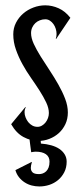

<svg xmlns="http://www.w3.org/2000/svg" viewBox="-20 -504 297 706"><path d="M117.7 -37.6Q126.5 -37.6 134 -42Q141.6 -46.4 147.5 -53.7Q153.3 -61 156.5 -70.1Q159.7 -79.1 159.7 -88.4Q159.7 -106.4 149.9 -127.2Q140.1 -147.9 125.7 -170.4Q111.3 -192.9 94.2 -217.3Q77.1 -241.7 62.7 -267.8Q48.3 -293.9 38.6 -321.5Q28.8 -349.1 28.8 -377.9Q28.8 -400.9 38.8 -420.4Q48.8 -439.9 65.2 -454.1Q81.5 -468.3 102.8 -476.3Q124 -484.4 146.5 -484.4Q171.4 -484.4 195.6 -473.6Q219.7 -462.9 238.8 -438.5L186.5 -360.8L185.1 -361.8Q188 -369.6 188 -378.9Q188 -388.2 185.1 -397.9Q182.1 -407.7 176.5 -415.5Q170.9 -423.3 163.3 -428.2Q155.8 -433.1 146.5 -433.1Q136.2 -433.1 126.7 -429.4Q117.2 -425.8 110.1 -419.2Q103 -412.6 98.6 -403.1Q94.2 -393.6 94.2 -382.3Q94.2 -364.3 104.2 -342.5Q114.3 -320.8 129.4 -296.6Q144.5 -272.5 161.9 -246.3Q179.2 -220.2 194.3 -193.6Q209.5 -167 219.5 -140.9Q229.5 -114.7 229.5 -90.3Q229.5 -66.9 220.5 -47.6Q211.4 -28.3 196.3 -14.6Q181.2 -1 161.6 6.6Q142.1 14.2 121.1 14.2Q93.3 14.2 66.4 -0.2Q39.6 -14.6 21 -47.4L73.2 -110.4L74.7 -108.9Q70.3 -101.6 70.3 -91.3Q70.3 -82 74 -72.5Q77.6 -63 83.7 -55.2Q89.8 -47.4 98.6 -42.5Q107.4 -37.6 117.7 -37.6ZM90.8 26.4 87.4 -1.5H128.4L130.4 23.9Q150.9 25.4 168.5 30.3Q186 35.2 198.5 43.7Q210.9 52.2 218 64Q225.1 75.7 225.1 90.3Q225.1 112.3 216.3 129.4Q207.5 146.5 193.4 158.2Q179.2 169.9 161.4 175.8Q143.6 181.6 125 181.6Q110.4 181.6 96.4 178Q82.5 174.3 70.8 166.7Q59.1 159.2 50 147.9Q41 136.7 36.6 121.6L96.7 91.3L97.2 92.3Q93.3 105 93.3 113.3Q93.3 123.5 99.9 129.9Q106.4 136.2 123.5 136.2Q130.4 136.2 137.2 133.8Q144 131.3 149.7 126Q155.3 120.6 158.7 111.8Q162.1 103 162.1 90.3Q162.1 72.3 148.7 63Q135.3 53.7 111.3 53.7Q109.4 53.7 106.4 54Q103.5 54.2 101.1 54.7Q98.1 55.2 94.7 55.7Z"/></svg>

Font: Smythe
Style: Regular
Weight: 400
Version: Version 1.000